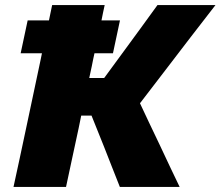

<svg xmlns="http://www.w3.org/2000/svg" viewBox="-20 -733 865 753"><path d="M33 0Q45.5 -56.5 56.8 -109.8Q68 -163 82.5 -230.5L134 -473.5Q137 -487 139.5 -499.5Q142 -512 144.5 -524H61L88.5 -653H172Q175 -668 178.2 -682.8Q181.5 -697.5 184.5 -713H390.5Q387 -697.5 384 -682.8Q381 -668 378 -653H450.5L423 -524H350.5Q348 -512 345.2 -499.5Q342.5 -487 340 -473.5L330 -427H388.5L471 -539.5Q500.5 -580 529.8 -619.8Q559 -659.5 597.5 -713H825Q775.5 -649 727.5 -587Q679.5 -525 631 -461L529 -328L564.5 -252.5Q584 -212 606 -165.5Q628 -119 648.5 -75.2Q669 -31.5 684.5 0H450Q433 -43 417.8 -81.5Q402.5 -120 388 -157.5L339 -279.5H298.5L288.5 -230.5Q274 -163 262.5 -109.8Q251 -56.5 239 0Z"/></svg>

Font: Commissioner ExtraBold
Style: Italic
Weight: 800
Italic angle: -12°
Designer: Kostas Bartsokas
Foundry: Kostas Bartsokas
Version: Version 1.000; ttfautohint (v1.8.3)